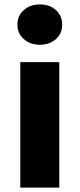

<svg xmlns="http://www.w3.org/2000/svg" viewBox="-20 -851 361 871"><path d="M72 -569H249V0H72ZM88 -674Q59 -699 59 -739Q59 -780 88 -805Q116 -831 161 -831Q205 -831 234 -805Q262 -779 262 -739Q262 -699 234 -674Q205 -648 161 -648Q116 -648 88 -674Z"/></svg>

Font: KaiGen Gothic SC Heavy
Style: Bold
Weight: 900
Designer: Ryoko NISHIZUKA Ë•øÂ°öÊ∂ºÂ≠ê (kana & ideographs); Paul D. Hunt (Latin, Greek & Cyrillic); Wenlong ZHANG Âº†ÊñáÈæô (bopom
Version: Version 1.001 October 10, 2014